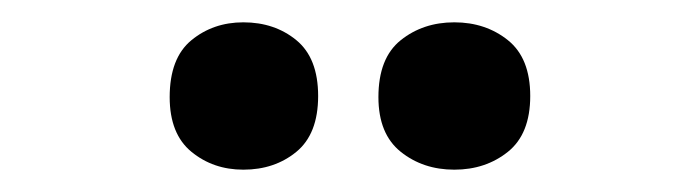

<svg xmlns="http://www.w3.org/2000/svg" viewBox="-20 -768 626 172"><path d="M132 -681Q132 -716 151.5 -732Q171 -748 198 -748Q226 -748 245.5 -732Q265 -716 265 -682Q265 -648 245.5 -632Q226 -616 198 -616Q171 -616 151.5 -632Q132 -648 132 -681ZM319 -681Q319 -716 339 -732Q359 -748 387 -748Q415 -748 435 -732Q455 -716 455 -682Q455 -648 435 -632Q415 -616 387 -616Q359 -616 339 -632Q319 -648 319 -681Z"/></svg>

Font: Noto Sans Bengali SemiCondensed
Style: Bold
Weight: 700
Width: 4
Designer: Jelle Bosma - Monotype Design Team
Foundry: Monotype Imaging Inc.
Version: Version 2.003